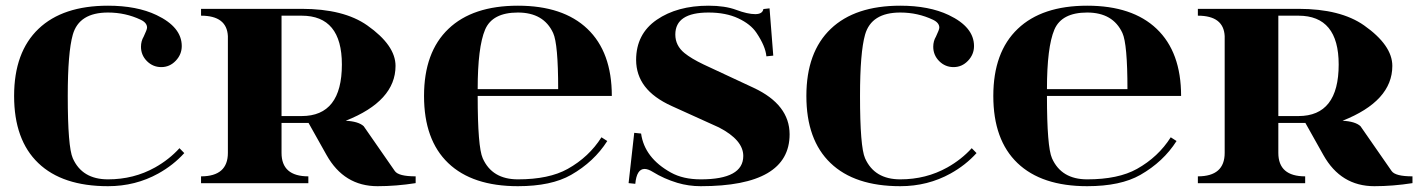

<svg xmlns="http://www.w3.org/2000/svg" viewBox="-20 -640 4971 671"><path d="M615.2 -479Q615.2 -449.7 594.1 -427.6Q573 -405.5 543.7 -405.5Q514.4 -405.5 493.5 -426.4Q472.7 -447.3 472.7 -476.6Q472.7 -496.3 482.2 -512.2Q493.9 -536.6 493.9 -543.5Q493.9 -560.5 471.7 -571Q418.7 -596.2 357.4 -596.2Q256.3 -596.2 234.4 -518.8Q216.8 -456.8 216.8 -304.7Q216.8 -126.5 234.4 -86.9Q267.1 -13.2 357.4 -13.2Q447.5 -13.2 521.7 -54.7Q571 -82.3 607.2 -122.1L624 -105Q585.7 -62.7 533.4 -33.7Q453.4 10.7 357.4 10.7Q198 10.7 113.8 -70.1Q29.3 -150.9 29.3 -304.7Q29.3 -458 114.7 -539.3Q199.5 -620.1 357.4 -620.1Q458 -620.1 526.9 -587.4Q615.2 -545.4 615.2 -479Z M682.6 -609.1H1034.2Q1181.2 -609.1 1263.4 -551.3Q1362.3 -481.7 1362.3 -409.7Q1362.3 -286.9 1188.2 -218Q1232.7 -215.8 1251 -199L1359.9 -42.2Q1372.8 -23.7 1432.6 -23.7V0Q1364.5 10.7 1299.3 10.7Q1182.4 10.7 1121.3 -98.1L1058.3 -210.4H963.9V-105.7Q963.9 -23.7 1057.6 -23.7V0.2H682.6V-23.7Q776.4 -23.7 776.4 -105.7V-513.7Q772.9 -585.2 682.6 -585.2ZM963.9 -585.2V-234.4H1034.2Q1174.8 -234.4 1174.8 -414.6Q1174.8 -585.2 1034.2 -585.2Z M1790 -13.2Q1898.7 -13.2 1964.1 -49.8Q2038.3 -91.3 2082 -160.2L2102.3 -147.2Q2056.2 -74.7 1975.8 -28.8Q1906.7 10.7 1790 10.7Q1630.9 10.7 1546.4 -70.1Q1461.9 -150.9 1461.9 -304.7Q1461.9 -458 1547.4 -539.3Q1632.1 -620.1 1790 -620.1Q1947.8 -620.1 2032.7 -539.3Q2118.2 -458 2118.2 -304.7H1649.4Q1649.4 -126.5 1667 -86.9Q1699.7 -13.2 1790 -13.2ZM1649.4 -328.6H1930.7Q1930.7 -486.6 1913.1 -524.7Q1880.1 -596.2 1790 -596.2Q1700.7 -596.2 1675.3 -536.4Q1649.4 -475.1 1649.4 -328.6Z M2647.9 -608.4 2669.4 -610.8 2682.4 -445.6 2658.4 -443.1Q2655.3 -478.5 2623.3 -525.9Q2603 -555.9 2559.9 -576Q2516.8 -596.2 2456.1 -596.2Q2340.1 -596.2 2340.1 -519.3Q2340.1 -480.7 2372.1 -454.6Q2395.8 -435.3 2438.7 -414.8L2614.5 -332.8Q2739.3 -274.2 2739.5 -170.7Q2739.5 10.7 2429 10.7Q2386.5 10.7 2347.2 -1Q2300.5 -15.1 2261.7 -39.1Q2244.9 -49.6 2232.7 -49.6Q2205.1 -49.6 2200.2 2.4L2176.8 0L2196.5 -175.8L2220.5 -173.3Q2232.4 -88.1 2324.7 -36.9Q2367.4 -13.2 2429 -13.2Q2577.6 -13.2 2577.6 -95Q2577.6 -150.6 2492.7 -194.6L2327.4 -269.5Q2263.9 -298.3 2233.4 -338.6Q2203.4 -378.2 2203.1 -430.2Q2203.1 -521.2 2275.1 -570.8Q2346.9 -620.1 2456.1 -620.1Q2513.9 -620.1 2553 -605.5Q2592.8 -590.6 2619.4 -590.6Q2644.8 -590.6 2647.9 -608.4Z M3384 -479Q3384 -449.7 3362.9 -427.6Q3341.8 -405.5 3312.5 -405.5Q3283.2 -405.5 3262.3 -426.4Q3241.5 -447.3 3241.5 -476.6Q3241.5 -496.3 3251 -512.2Q3262.7 -536.6 3262.7 -543.5Q3262.7 -560.5 3240.5 -571Q3187.5 -596.2 3126.2 -596.2Q3025.1 -596.2 3003.2 -518.8Q2985.6 -456.8 2985.6 -304.7Q2985.6 -126.5 3003.2 -86.9Q3035.9 -13.2 3126.2 -13.2Q3216.3 -13.2 3290.5 -54.7Q3339.8 -82.3 3376 -122.1L3392.8 -105Q3354.5 -62.7 3302.2 -33.7Q3222.2 10.7 3126.2 10.7Q2966.8 10.7 2882.6 -70.1Q2798.1 -150.9 2798.1 -304.7Q2798.1 -458 2883.5 -539.3Q2968.3 -620.1 3126.2 -620.1Q3226.8 -620.1 3295.7 -587.4Q3384 -545.4 3384 -479Z M3779.5 -13.2Q3888.2 -13.2 3953.6 -49.8Q4027.8 -91.3 4071.5 -160.2L4091.8 -147.2Q4045.7 -74.7 3965.3 -28.8Q3896.2 10.7 3779.5 10.7Q3620.4 10.7 3535.9 -70.1Q3451.4 -150.9 3451.4 -304.7Q3451.4 -458 3536.9 -539.3Q3621.6 -620.1 3779.5 -620.1Q3937.3 -620.1 4022.2 -539.3Q4107.7 -458 4107.7 -304.7H3638.9Q3638.9 -126.5 3656.5 -86.9Q3689.2 -13.2 3779.5 -13.2ZM3638.9 -328.6H3920.2Q3920.2 -486.6 3902.6 -524.7Q3869.6 -596.2 3779.5 -596.2Q3690.2 -596.2 3664.8 -536.4Q3638.9 -475.1 3638.9 -328.6Z M4166.3 -609.1H4517.8Q4664.8 -609.1 4747.1 -551.3Q4845.9 -481.7 4845.9 -409.7Q4845.9 -286.9 4671.9 -218Q4716.3 -215.8 4734.6 -199L4843.5 -42.2Q4856.4 -23.7 4916.3 -23.7V0Q4848.1 10.7 4783 10.7Q4666 10.7 4605 -98.1L4542 -210.4H4447.5V-105.7Q4447.5 -23.7 4541.3 -23.7V0.2H4166.3V-23.7Q4260 -23.7 4260 -105.7V-513.7Q4256.6 -585.2 4166.3 -585.2ZM4447.5 -585.2V-234.4H4517.8Q4658.4 -234.4 4658.4 -414.6Q4658.4 -585.2 4517.8 -585.2Z"/></svg>

Font: itsadzoke
Style: Regular
Weight: 700
Width: 7
Version: Version 0.45